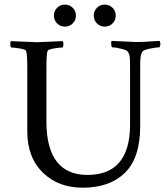

<svg xmlns="http://www.w3.org/2000/svg" viewBox="-20 -829 746 852"><path d="M144 -641.6Q158.2 -641.6 258.3 -646.5Q261.7 -642.6 261.5 -632.3Q261.2 -622.1 258.3 -618.2Q243.7 -618.2 218.3 -613.8Q192.9 -609.4 190.9 -602.5Q186 -586.9 186 -530.3V-289.1Q186 -168.9 233.9 -109.4Q279.8 -52.7 367.7 -52.7Q553.2 -52.7 557.1 -267.6V-532.2Q557.1 -562.5 555.7 -575.7Q554.2 -588.9 547.4 -599.6Q543.5 -606.4 517.3 -612.8Q491.2 -619.1 477.1 -619.1Q473.6 -624 473.4 -633.8Q473.1 -643.6 475.1 -647.5Q572.8 -642.6 583.5 -642.6Q603.5 -642.6 618.9 -643.3Q634.3 -644 652.8 -645.5Q671.4 -647 688 -647.5Q695.3 -635.3 688 -619.1Q674.3 -619.1 645.3 -613.3Q616.2 -607.4 611.8 -599.6Q605.5 -589.4 603.8 -576.2Q602.1 -563 602.1 -533.2V-269.5Q602.1 -128.9 534.7 -62.5Q467.3 3.9 347.2 3.9Q240.2 3.9 172.9 -60.5Q101.1 -128.4 101.1 -245.1V-530.3Q101.1 -586.9 96.2 -602.5Q94.2 -609.4 68.8 -613.8Q43.5 -618.2 28.8 -618.2Q25.9 -622.1 25.6 -632.3Q25.4 -642.6 28.8 -646.5Q128.9 -641.6 144 -641.6ZM410.2 -725.1Q396 -739.3 396 -759.8Q396 -780.3 410.2 -794.4Q424.3 -808.6 444.8 -808.6Q465.3 -808.6 479.5 -794.4Q493.7 -780.3 493.7 -759.8Q493.7 -739.3 479.5 -725.1Q465.3 -710.9 444.8 -710.9Q424.3 -710.9 410.2 -725.1ZM233.4 -725.1Q219.2 -739.3 219.2 -759.8Q219.2 -780.3 233.4 -794.4Q247.6 -808.6 268.1 -808.6Q288.6 -808.6 302.7 -794.4Q316.9 -780.3 316.9 -759.8Q316.9 -739.3 302.7 -725.1Q288.6 -710.9 268.1 -710.9Q247.6 -710.9 233.4 -725.1Z"/></svg>

Font: Amiri
Style: Regular
Weight: 400
Designer: Khaled Hosny
Version: Version 000.108